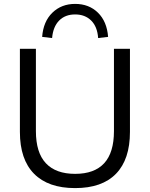

<svg xmlns="http://www.w3.org/2000/svg" viewBox="-20 -955 768 984"><path d="M365 9Q227 9 154.5 -64.5Q82 -138 82 -279V-705H164V-283Q164 -173 215 -118.5Q266 -64 365 -64Q464 -64 514 -118.5Q564 -173 564 -283V-705H646V-279Q646 -138 574.5 -64.5Q503 9 365 9ZM247 -760 196 -766Q202 -845 248.5 -890Q295 -935 365 -935Q436 -935 482 -890Q528 -845 534 -766L483 -760Q479 -818 447.5 -849.5Q416 -881 365 -881Q314 -881 283 -849.5Q252 -818 247 -760Z"/></svg>

Font: NunitoSans1
Style: Book
Weight: 400
Designer: Vernon Adams
Foundry: Vernon Adams
Version: Version 3.101;gftools[0.9.27]